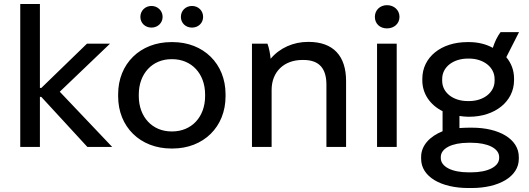

<svg xmlns="http://www.w3.org/2000/svg" viewBox="-20 -740 2665 967"><path d="M82 0H181V-252H188L420 0H545L281 -278L534 -520H418L188 -297H181V-720H82Z M947 -601C979 -601 1003 -624 1003 -655C1003 -686 979 -710 947 -710C915 -710 891 -686 891 -655C891 -624 915 -601 947 -601ZM743 -601C774 -601 799 -624 799 -655C799 -686 774 -710 743 -710C711 -710 687 -686 687 -655C687 -624 711 -601 743 -601ZM843 8H849C1005 8 1116 -101 1116 -255V-265C1116 -419 1005 -528 849 -528H843C686 -528 575 -419 575 -265V-255C575 -101 686 8 843 8ZM844 -78C747 -78 679 -151 679 -256V-264C679 -369 747 -442 844 -442H847C945 -442 1013 -369 1013 -264V-256C1013 -151 945 -78 847 -78Z M1249 0H1348V-287C1348 -379 1411 -438 1503 -438H1508C1590 -438 1624 -393 1624 -313V0H1723V-332C1723 -458 1659 -529 1534 -529H1531C1458 -529 1389 -499 1343 -444C1341 -467 1335 -500 1327 -520H1249Z M1929 -597C1965 -597 1992 -621 1992 -655C1992 -689 1965 -714 1929 -714C1894 -714 1868 -689 1868 -655C1868 -621 1893 -597 1929 -597ZM1879 0H1978V-520H1879Z M2107 -335C2107 -267 2147 -211 2209 -180V-79C2146 -54 2101 -8 2101 50V60C2101 150 2201 207 2339 207H2355C2492 207 2593 150 2593 60V51C2593 -40 2493 -97 2357 -97H2342C2326 -97 2309 -96 2294 -95V-156C2308 -154 2323 -152 2337 -152H2343C2473 -152 2569 -229 2569 -336V-344C2569 -386 2555 -422 2530 -452L2594 -578H2501C2485 -557 2472 -530 2462 -499C2430 -517 2388 -528 2343 -528H2334C2202 -528 2107 -452 2107 -343ZM2207 -342C2207 -403 2263 -445 2337 -445H2342C2415 -445 2471 -402 2471 -342V-333C2471 -274 2415 -231 2343 -231H2335C2263 -231 2207 -273 2207 -333ZM2200 51C2200 7 2257 -21 2339 -21H2354C2436 -21 2494 7 2494 51V56C2494 99 2437 128 2354 128H2339C2257 128 2200 100 2200 56Z"/></svg>

Font: Fixel Display Medium
Style: Regular
Weight: 500
Designer: AlfaBravo + MacPaw
Foundry: Kyrylo Tkachov, Marchela Mozhyna, Serhii Makarenko, Maria Weinstein, Zakhar Kryvoshyya
Version: Version 1.211